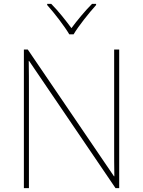

<svg xmlns="http://www.w3.org/2000/svg" viewBox="-20 -969 738 989"><path d="M337 -792H359C383 -833 438 -902 475 -943V-949H454C417 -912 376 -862 348 -824C320 -862 281 -912 244 -949H223V-943C260 -902 313 -833 337 -792ZM594 0V-714H568V-211C568 -165 568 -111 569 -61H567L123 -714H103V0H129V-502C129 -555 129 -597 128 -655H130L575 0Z"/></svg>

Font: Noto Sans Telugu Thin
Style: Regular
Weight: 100
Designer: Jelle Bosma - Monotype Design Team
Foundry: Monotype Imaging Inc.
Version: Version 2.005